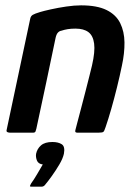

<svg xmlns="http://www.w3.org/2000/svg" viewBox="-20 -496 515 718"><path d="M16 0Q12 0 7.5 -2Q3 -4 5 -11Q27 -115 49 -218.5Q71 -322 93 -426Q95 -436 102.5 -440.5Q110 -445 130 -451Q143 -455 170 -461Q197 -467 227.5 -471.5Q258 -476 283 -476Q343 -476 378.5 -458.5Q414 -441 429.5 -409.5Q445 -378 445.5 -337.5Q446 -297 436 -251Q428 -212 417.5 -169.5Q407 -127 396 -88.5Q385 -50 375 -21Q370 -5 366 -2.5Q362 0 350 0H268Q259 0 262 -10Q263 -15 269 -37Q275 -59 283 -90Q291 -121 299.5 -153.5Q308 -186 314.5 -212.5Q321 -239 324 -251Q336 -303 332 -333Q328 -363 310.5 -376Q293 -389 262 -389Q246 -389 233.5 -387Q221 -385 209 -381Q202 -380 196.5 -374Q191 -368 188 -355Q171 -274 153 -188Q135 -102 116 -15Q115 -10 113 -5Q111 0 105 0ZM219 79Q215 97 202 119Q189 141 174 162Q159 183 147 197Q142 202 136 202Q127 202 116.5 202Q106 202 97 202Q92 202 92 200Q92 198 97 189Q106 177 119 155Q132 133 140 119Q123 117 118 104Q113 91 115 79Q119 60 133.5 47.5Q148 35 176 35Q198 35 211 43.5Q224 52 219 79Z"/></svg>

Font: Glory Thin SemiBold
Style: Italic
Weight: 600
Italic angle: -12°
Version: Version 1.011